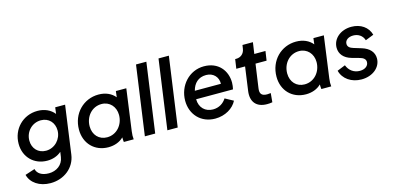

<svg xmlns="http://www.w3.org/2000/svg" viewBox="-83 -1282 4162 2027"><g transform="rotate(-15 1998.0 -268.5)"><path d="M267 220C417 220 536 124 555 -14L628 -541H520L511 -471C470 -523 405 -553 328 -553C169 -553 47 -429 47 -268C47 -120 153 -18 295 -18C355 -18 409 -37 450 -73L442 -18C430 67 358 115 277 115C198 115 151 81 140 32L33 67C55 157 146 220 267 220ZM165 -271C165 -371 242 -448 337 -448C423 -448 481 -385 481 -299C481 -205 406 -123 309 -123C224 -123 165 -185 165 -271Z M956 12C1020 12 1080 -9 1122 -51C1122 -33 1123 -18 1125 0H1233C1230 -29 1230 -52 1235 -87L1297 -541H1183L1175 -475C1135 -524 1073 -553 995 -553C832 -553 701 -425 701 -247C701 -96 805 12 956 12ZM819 -252C819 -360 895 -448 1000 -448C1088 -448 1150 -380 1150 -289C1150 -182 1074 -93 969 -93C880 -93 819 -159 819 -252Z M1355 0H1468L1574 -757H1461Z M1601 0H1714L1820 -757H1707Z M2123 12C2232 12 2323 -44 2361 -120L2271 -169C2241 -122 2192 -88 2125 -88C2042 -88 1980 -144 1979 -238H2382C2387 -260 2391 -287 2391 -310C2391 -442 2304 -553 2147 -553C1985 -553 1863 -417 1863 -252C1863 -102 1967 12 2123 12ZM1989 -328C2009 -406 2060 -458 2146 -458C2223 -458 2277 -403 2274 -328Z M2690 6C2705 6 2730 5 2748 1L2757 -97C2743 -95 2730 -94 2717 -94C2655 -94 2637 -124 2645 -179L2682 -439H2803L2818 -541H2696L2714 -665H2600L2594 -626C2587 -575 2550 -541 2499 -541H2487L2472 -439H2568L2532 -180C2516 -64 2574 6 2690 6Z M3115 12C3179 12 3239 -9 3281 -51C3281 -33 3282 -18 3284 0H3392C3389 -29 3389 -52 3394 -87L3456 -541H3342L3334 -475C3294 -524 3232 -553 3154 -553C2991 -553 2860 -425 2860 -247C2860 -96 2964 12 3115 12ZM2978 -252C2978 -360 3054 -448 3159 -448C3247 -448 3309 -380 3309 -289C3309 -182 3233 -93 3128 -93C3039 -93 2978 -159 2978 -252Z M3722 12C3845 12 3935 -64 3935 -161C3935 -229 3890 -280 3809 -305L3724 -331C3687 -342 3663 -359 3663 -391C3663 -432 3701 -459 3754 -459C3809 -459 3855 -429 3871 -376L3962 -412C3938 -499 3860 -553 3758 -553C3641 -553 3552 -478 3552 -379C3552 -310 3596 -258 3677 -235L3760 -212C3797 -202 3823 -184 3823 -152C3823 -111 3786 -80 3728 -80C3663 -80 3612 -117 3589 -178L3500 -142C3523 -49 3612 12 3722 12Z"/></g></svg>

Font: Mluvka SemiBold
Style: Italic
Weight: 600
Italic angle: -8°
Designer: Modified by Jiří Krblich, Original typeface by Gumpita Rahayu
Foundry: Gumpita Rahayu & Jiří Krblich
Version: Version 2.000;Glyphs 3.1.1 (3134)